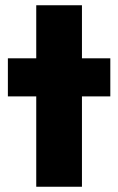

<svg xmlns="http://www.w3.org/2000/svg" viewBox="-20 -711 450 731"><path d="M118 0V-691H292V0ZM10 -344V-489H400V-344Z"/></svg>

Font: Outfit ExtraBold
Style: Regular
Weight: 800
Designer: Rodrigo Fuenzalida
Foundry: fragTYPE
Version: Version 1.100;gftools[0.9.27]